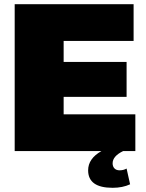

<svg xmlns="http://www.w3.org/2000/svg" viewBox="-20 -720 698 915"><path d="M50 0V-700H616.7V-525H283.3V-425H583.3V-258.3H283.3V-175H625V0H566.7Q516.7 24.2 516.7 58.3Q516.7 73.3 525.4 82.5Q534.2 91.7 550 91.7Q568.3 91.7 583.3 83.3L600 158.3Q564.2 175 516.7 175Q400 175 400 91.7Q400 35.8 463.3 0Z"/></svg>

Font: BoonTook
Style: Regular
Weight: 400
Designer: Sungsit Sawaiwan
Foundry: FontUni
Version: Version 3.0